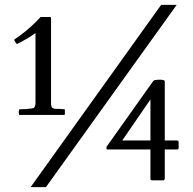

<svg xmlns="http://www.w3.org/2000/svg" viewBox="-20 -743 796 790"><path d="M643 -723 106 27H169L707 -723ZM247 -288C247 -292 247 -293 246 -293C243 -294 240 -294 234 -294C230 -295 224 -295 219 -295C206 -295 200 -295 194 -301C192 -303 191 -310 190 -314V-668C190 -672 189 -673 184 -673H147C124 -647 92 -619 64 -598C53 -589 45 -586 38 -579C39 -577 47 -562 50 -562H52V-563C62 -568 71 -572 80 -578C97 -586 111 -597 126 -607V-321C126 -316 126 -311 124 -308C124 -298 112 -296 102 -296C97 -295 92 -295 85 -294C78 -294 70 -294 60 -293C59 -293 58 -291 58 -288C57 -285 57 -283 57 -282C57 -281 57 -279 58 -276C58 -272 58 -270 59 -270H245C246 -270 247 -272 247 -276ZM605 -1H653C654 -1 656 -2 656 -4C658 -5 658 -6 658 -7V-128H709C713 -128 715 -130 715 -135V-159C715 -164 711 -165 706 -165H658V-408C658 -410 657 -412 655 -412C653 -414 651 -414 648 -414C646 -415 644 -415 640 -415H634C632 -415 628 -415 622 -414C617 -414 613 -412 610 -409L419 -140C418 -139 418 -136 418 -133C418 -130 419 -129 420 -128H599V-8C599 -4 601 -1 605 -1ZM599 -334V-165H483Z"/></svg>

Font: fbb
Style: Regular
Weight: 400
Designer: David J. Perry, Michael Sharpe
Version: Version 1.045